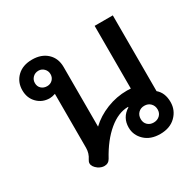

<svg xmlns="http://www.w3.org/2000/svg" viewBox="-136 -754 931 915"><g transform="rotate(-30 329.0 -296.5)"><path d="M382 -92Q382 -147 429 -176V-179Q375 -179 321.5 -134.5Q268 -90 225 -11Q214 9 191 9Q175 9 158 -2Q135 -19 135 -37Q135 -46 141 -55Q158 -80 158 -110V-407Q140 -401 127 -401Q87 -401 59.5 -428.5Q32 -456 32 -499Q32 -544 62.5 -573.5Q93 -603 145 -603Q196 -603 227 -574Q258 -545 258 -497V-169Q297 -206 351 -227.5Q405 -249 463 -249L484 -248V-593H584V-176Q616 -149 616 -98Q616 -53 584 -21.5Q552 10 498 10Q445 10 413.5 -20Q382 -50 382 -92ZM187 -499Q187 -517 174.5 -529.5Q162 -542 145 -542Q126 -542 113.5 -529.5Q101 -517 101 -499Q101 -480 113.5 -468.5Q126 -457 145 -457Q163 -457 175 -469Q187 -481 187 -499ZM545 -98Q545 -118 532 -131.5Q519 -145 498 -145Q478 -145 465 -132Q452 -119 452 -98Q452 -78 465 -65.5Q478 -53 498 -53Q518 -53 531.5 -65.5Q545 -78 545 -98Z"/></g></svg>

Font: Niramit Medium
Style: Regular
Weight: 500
Designer: Katatrad Aksorn Co.,Ltd.
Foundry: Cadson Demak Co.,Ltd.
Version: Version 1.000; ttfautohint (v1.6)